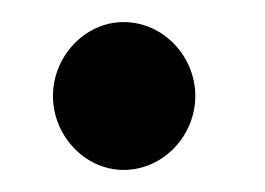

<svg xmlns="http://www.w3.org/2000/svg" viewBox="-20 -389 240 174"><path d="M28 -302C28 -266 57 -235 92 -235C128 -235 157 -266 157 -302C157 -338 128 -369 92 -369C57 -369 28 -338 28 -302Z"/></svg>

Font: Ampere
Style: SuCnd
Weight: 400
Version: Version 1